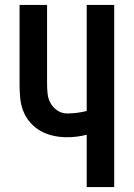

<svg xmlns="http://www.w3.org/2000/svg" viewBox="-20 -755 540 775"><path d="M330 0V-211Q310 -206 290 -203.5Q270 -201 250 -201Q223 -201 195.5 -207Q168 -213 144.5 -226Q121 -239 102.5 -260Q84 -281 74 -306.5Q64 -332 61.5 -359.5Q59 -387 59 -414V-735H170V-414Q170 -394 172.5 -374Q175 -354 185 -337Q195 -320 212.5 -308.5Q230 -297 250 -297Q270 -297 290 -299.5Q310 -302 330 -307V-735H441V0Z"/></svg>

Font: Iosevka Custom
Style: Bold
Weight: 700
Monospace: yes
Designer: Belleve Invis
Foundry: Belleve Invis
Version: Version 30.3.3; ttfautohint (v1.8.3)